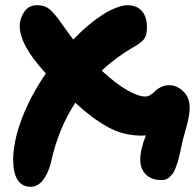

<svg xmlns="http://www.w3.org/2000/svg" viewBox="-20 -525 758 742"><path d="M99.1 196.8Q30.8 196.8 30.8 89.8Q30.8 53.2 43.9 -2.9Q75.2 -121.1 157.2 -241.2Q56.2 -350.6 56.2 -424.8Q56.2 -453.6 73.7 -479.2Q91.3 -504.9 123 -504.9Q140.1 -504.9 153.3 -500Q166.5 -495.1 179.7 -481.7Q192.9 -468.3 202.1 -456.1Q211.4 -443.8 230 -417.5Q248.5 -391.1 263.2 -372.1Q321.3 -433.1 379.9 -470.2Q405.3 -486.3 430.7 -495.6Q456.1 -504.9 470.2 -504.9Q509.8 -504.9 528.8 -481.9Q547.9 -459 547.9 -420.9Q547.9 -391.1 539.1 -377.2Q530.3 -363.3 504.9 -348.1Q433.6 -308.1 373 -252Q428.2 -201.2 471.4 -176.5Q514.6 -151.9 542 -151.9Q551.8 -151.9 562 -158.7Q572.3 -165.5 580.3 -173.8Q588.4 -182.1 602.8 -189Q617.2 -195.8 633.8 -195.8Q662.6 -195.8 687.7 -172.6Q712.9 -149.4 712.9 -107.9Q712.9 -93.8 710.2 -77.9Q707.5 -62 704.6 -50.3Q701.7 -38.6 695.6 -17.1Q689.5 4.4 686 18.1Q681.2 40.5 679.2 50Q677.2 59.6 672.9 78.1Q668.5 96.7 665.5 105Q662.6 113.3 657.5 126.7Q652.3 140.1 647.5 146Q642.6 151.9 636 158.7Q629.4 165.5 621.3 168.2Q613.3 170.9 604 170.9Q564.5 170.9 543.2 148.7Q522 126.5 522 92.8Q522 52.7 543.9 -2Q538.1 -1 525.9 -1Q456.5 -1 396 -34.4Q335.4 -67.9 271 -127.9Q204.6 -26.4 176.8 103Q167 144 146.5 170.4Q126 196.8 99.1 196.8Z"/></svg>

Font: Shantell Sans Irregular
Style: Regular
Weight: 800
Designer: Stephen Nixon, Anya Danilova, Shantell Martin
Foundry: Arrow Type
Version: Version 1.006;[9816181b4]